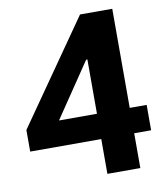

<svg xmlns="http://www.w3.org/2000/svg" viewBox="-81 -778 725 844"><g transform="rotate(-10 282.0 -355.5)"><path d="M330.1 0V-192.6L330.8 -216.8V-510.3H325.2L161.4 -268.1H366.7L401.1 -268.6H552.7V-155.3H12.9V-251.7L333.3 -710.9H477.1V0Z"/></g></svg>

Font: RobotoFlex
Style: Regular
Weight: 400
Designer: Berlow after Robertson
Foundry: Google
Version: Version 2.136